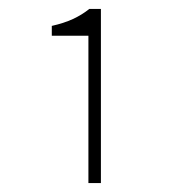

<svg xmlns="http://www.w3.org/2000/svg" viewBox="-20 -820 400 430"><path d="M178 -410V-740H96V-762Q123 -768 143.5 -777.5Q164 -787 180 -800H206V-410Z"/></svg>

Font: Source Sans 3
Style: Regular
Weight: 200
Designer: Paul D. Hunt
Foundry: Adobe
Version: Version 3.046;hotconv 1.0.118;makeotfexe 2.5.65603